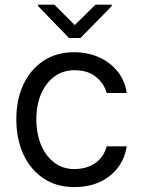

<svg xmlns="http://www.w3.org/2000/svg" viewBox="-20 -771 593 803"><path d="M509.9 -382.1H426.1Q415.5 -421.5 381.6 -449.4Q347.7 -477.3 291.2 -477.3Q243.6 -477.3 207.7 -451Q171.9 -424.7 152 -378.6Q132.1 -332.4 132.1 -272.7Q132.1 -210.2 152.5 -163.2Q172.9 -116.1 208.6 -90Q244.3 -63.9 289.8 -63.9Q343 -63.9 378.7 -89.1Q414.4 -114.3 426.1 -159.1H509.9Q502.8 -110.8 474.8 -72.3Q446.7 -33.7 399.9 -11.2Q353 11.4 289.8 11.4Q216.6 11.4 162.3 -24.7Q108 -60.7 78.1 -124.8Q48.3 -188.9 48.3 -272.7Q48.3 -354.4 77.9 -417.6Q107.6 -480.8 161.8 -516.7Q215.9 -552.6 289.8 -552.6Q347.3 -552.6 394.5 -531.2Q441.8 -509.9 472.3 -471.6Q502.8 -433.2 509.9 -382.1ZM207.4 -751.4 292.6 -666.2 379.3 -751.4H447.4V-745.7L316.8 -612.2H268.5L139.2 -745.7V-751.4Z"/></svg>

Font: Inter UI
Style: Regular
Weight: 400
Designer: Rasmus Andersson
Foundry: rsms
Version: Version 2.2